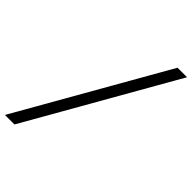

<svg xmlns="http://www.w3.org/2000/svg" viewBox="-377 -843 1098 1098"><g transform="rotate(45 172.0 -293.5)"><path d="M-120 151 387 -738H464L-43 151Z"/></g></svg>

Font: REM Light
Style: Italic
Weight: 300
Italic angle: -11°
Designer: Octavio Pardo
Foundry: Ashler Design
Version: Version 1.005;gftools[0.9.28]